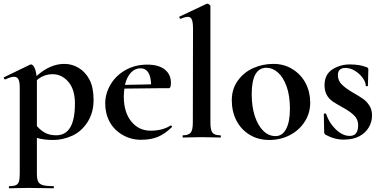

<svg xmlns="http://www.w3.org/2000/svg" viewBox="-25 -745 2069 1040"><path d="M279.8 -12.2Q380.9 -12.2 380.9 -184.1Q380.9 -260.3 345.5 -301.5Q310.1 -342.8 261 -343Q211.9 -343.3 174.8 -311V-62Q196.8 -37.1 220.9 -24.7Q245.1 -12.2 279.8 -12.2ZM174.8 193.8Q174.8 223.6 181.4 237.8Q188 252 206.5 257.6Q225.1 263.2 264.2 263.2Q267.1 263.2 267.1 269Q267.1 274.9 264.2 274.9Q227.1 274.9 206.1 273.9L127 272.9L67.9 273.9Q52.7 274.9 25.9 274.9Q22.9 274.9 22.9 269Q22.9 263.2 25.9 263.2Q49.8 263.2 61.5 257.6Q73.2 252 77.6 238Q82 224.1 82 193.8V-269Q82 -301.3 75 -315.2Q67.9 -329.1 50.8 -329.1Q33.7 -329.1 3.9 -314.9H2Q-1 -314.9 -3.4 -320.1Q-5.9 -325.2 -3.9 -326.2L138.2 -395Q140.1 -396 143.1 -396Q152.8 -396 161.4 -378.9Q169.9 -361.8 172.9 -333Q246.1 -398.9 323.2 -398.9Q365.2 -398.9 401.6 -377Q438 -355 460 -313Q481.9 -271 481.9 -202.9Q481.9 -134.8 449 -83.5Q416 -32.2 365.5 -9.5Q314.9 13.2 263.4 13.2Q211.9 13.2 174.8 2Z M735.8 -375Q705.6 -375 683.6 -351.1Q661.6 -327.1 651.9 -285.2L793.5 -288.1Q790.5 -375 735.8 -375ZM900.9 -295.9Q900.9 -267.1 889.6 -267.1H828.6L648.9 -265.1Q646 -246.1 645.5 -223.1Q645.5 -137.2 686 -87.2Q726.6 -37.1 790.8 -37.1Q855 -37.1 898.9 -64.9L900.9 -65.9Q902.8 -65.9 905.3 -62Q907.7 -58.1 905.8 -56.2Q868.7 -20 830.6 -3.9Q792.5 12.2 738.5 12.2Q684.6 12.2 638.7 -14.4Q592.8 -41 568.8 -85.4Q544.9 -129.9 544.9 -184.6Q544.9 -239.3 574.7 -288.6Q604.5 -337.9 656.5 -366.5Q708.5 -395 771.5 -395Q834.5 -395 867.7 -368.4Q900.9 -341.8 900.9 -295.9Z M965.8 -12.2Q996.6 -12.2 1008.1 -26.6Q1019.5 -41 1019.5 -81.1L1020.5 -588.9Q1020.5 -624 1014.2 -638.9Q1007.8 -653.8 993.2 -653.8Q978.5 -653.8 953.6 -643.1H952.6Q949.7 -643.1 947.3 -648.4Q944.8 -653.8 946.8 -654.8L1093.8 -724.1L1097.7 -725.1Q1102.5 -725.1 1108.6 -720.5Q1114.7 -715.8 1114.7 -711.9V-81.1Q1114.7 -41 1125.7 -26.6Q1136.7 -12.2 1167.5 -12.2Q1171.4 -12.2 1171.6 -6.1Q1171.9 0 1167.5 0Q1142.6 0 1127.4 -1L1066.9 -2L1006.8 -1Q991.7 0 965.8 0Q963.9 0 963.9 -6.1Q963.9 -12.2 965.8 -12.2Z M1418.5 -377.9Q1338.4 -377.9 1338.4 -234.9Q1338.4 -168 1355.2 -116.5Q1372.1 -64.9 1401.1 -36.4Q1430.2 -7.8 1467.3 -7.8Q1504.4 -7.8 1524.9 -46.4Q1545.4 -85 1545.4 -156Q1545.4 -227.1 1527.3 -277.1Q1509.3 -327.1 1480.2 -352.5Q1451.2 -377.9 1418.5 -377.9ZM1255.4 -92.5Q1230.5 -141.1 1230.5 -202.1Q1230.5 -263.2 1263.4 -308.6Q1296.4 -354 1347.4 -376.5Q1398.4 -398.9 1456.3 -398.9Q1514.2 -398.9 1560.3 -369.9Q1606.4 -340.8 1630.9 -293.5Q1655.3 -246.1 1655.3 -189Q1655.3 -131.8 1625.2 -85.4Q1595.2 -39.1 1544.7 -12.9Q1494.1 13.2 1433.6 13.2Q1373 13.2 1326.7 -15.4Q1280.3 -43.9 1255.4 -92.5Z M1869.1 -8.8Q1915 -8.8 1915 -66.4Q1915 -97.7 1894 -118.9Q1873 -140.1 1835 -161.1Q1796.4 -182.6 1778.8 -194.3Q1732.9 -225.1 1732.9 -283.2Q1732.9 -341.3 1774.9 -368.7Q1816.9 -396 1870.1 -396Q1923.3 -396 1960.9 -380.9Q1969.7 -377.9 1970.2 -370.1Q1970.2 -345.2 1969.2 -331.1L1967.8 -280.8Q1967.8 -277.8 1961.9 -277.8Q1956.1 -277.8 1956.1 -280.8Q1956.1 -299.8 1939.9 -322.5Q1923.8 -345.2 1898.4 -361.1Q1873 -377 1846.2 -377Q1805.2 -377 1805.2 -337.9Q1805.2 -309.1 1825.7 -288.1Q1846.2 -267.1 1884.8 -244.6Q1923.3 -222.2 1941.7 -209.5Q1960 -196.8 1975.1 -174.3Q1990.2 -151.9 1990.2 -118.9Q1990.2 -85.9 1973.1 -55.9Q1956.1 -25.9 1922.1 -7.3Q1888.2 11.2 1836.9 11.2Q1785.6 11.2 1736.8 -16.1Q1731 -22 1731 -27.8L1729 -127Q1729 -129.9 1734.6 -130.4Q1740.2 -130.9 1741.2 -128.9Q1757.3 -79.1 1794.2 -43.9Q1831.1 -8.8 1869.1 -8.8Z"/></svg>

Font: Cormorant-Bold
Style: Bold
Weight: 700
Designer: Christian Thalmann (Catharsis Fonts)
Version: Version 3.000